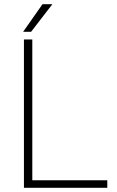

<svg xmlns="http://www.w3.org/2000/svg" viewBox="-20 -900 561 920"><path d="M494.1 -36.1V0H117.2V-36.1ZM134.8 -710.9V0H94.7V-710.9ZM90.8 -747.6 183.6 -879.9H231L128.9 -747.6Z"/></svg>

Font: Roboto ExtraLight
Style: Regular
Weight: 250
Designer: Christian Robertson
Foundry: Google
Version: Version 3.009; 2024